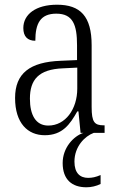

<svg xmlns="http://www.w3.org/2000/svg" viewBox="-20 -564 503 815"><path d="M170 10C245 10 277 -36 308 -91H313L322 0H334C292 14 246 63 246 128C246 199 286 231 347 231C367 231 389 226 407 217V179C386 188 371 191 354 191C320 191 296 171 296 122C296 58 340 14 378 0H424V-32H421C381 -32 369 -45 369 -110V-372C369 -495 321 -544 222 -544C132 -544 79 -503 79 -445C79 -409 97 -391 130 -391C130 -464 151 -506 219 -506C290 -506 307 -458 307 -372V-309L238 -306C107 -301 44 -253 44 -148C44 -41 98 10 170 10ZM185 -31C131 -31 107 -77 107 -145C107 -225 143 -270 248 -274L308 -277V-188C308 -101 258 -31 185 -31Z"/></svg>

Font: Noto Serif Thai Condensed Light
Style: Regular
Weight: 300
Width: 3
Designer: Monotype Design Team
Foundry: Monotype Imaging Inc.
Version: Version 2.002